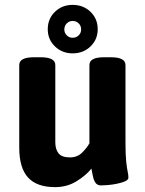

<svg xmlns="http://www.w3.org/2000/svg" viewBox="-20 -760 597 788"><path d="M206 8Q131 8 95 -31.5Q59 -71 59 -154V-493Q59 -525 119 -525H147Q207 -525 207 -493V-176Q207 -147 220.5 -130.5Q234 -114 267 -114Q298 -114 318 -134.5Q338 -155 347 -172V-493Q347 -525 407 -525H435Q495 -525 495 -493V-176Q495 -124 498 -96.5Q501 -69 504 -55.5Q507 -42 507 -31Q507 -22 493.5 -16Q480 -10 460.5 -6Q441 -2 422.5 -0.5Q404 1 395 1Q379 1 371.5 -10.5Q364 -22 361 -38.5Q358 -55 355 -68Q333 -40 294 -16Q255 8 206 8ZM278 -541Q235 -541 205.5 -569.5Q176 -598 176 -640Q176 -683 205.5 -711.5Q235 -740 278 -740Q322 -740 351.5 -711.5Q381 -683 381 -640Q381 -598 351.5 -569.5Q322 -541 278 -541ZM278 -605Q293 -605 303 -615Q313 -625 313 -639Q313 -654 303 -664Q293 -674 278 -674Q264 -674 254 -664Q244 -654 244 -639Q244 -625 254 -615Q264 -605 278 -605Z"/></svg>

Font: Asap
Style: Regular
Weight: 400
Designer: Pablo Cosgaya
Foundry: Omnibus-Type
Version: Version 3.001